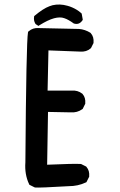

<svg xmlns="http://www.w3.org/2000/svg" viewBox="-20 -831 540 861"><path d="M134.3 8.8 114.7 -1 111.8 -2.4 110.4 -5.4Q89.8 -48.8 93.8 -103Q97.7 -643.6 105.5 -685.5L106.4 -689L108.9 -690.9Q127.4 -707 152.8 -705.1L333 -701.2H333.5H334Q347.7 -700.2 360.6 -695.8Q373.5 -691.4 385.3 -684.1L386.2 -683.1L387.2 -682.1Q401.9 -665.5 399.4 -639.6V-637.7L398.4 -636.2L388.7 -616.7L387.7 -615.2L386.2 -613.8Q367.7 -597.7 340.3 -599.6L197.3 -605L193.4 -424.8H301.3Q328.6 -426.8 348.6 -411.1L349.6 -410.6L350.1 -409.7Q364.7 -393.1 362.3 -367.2V-365.2L361.3 -363.8L351.6 -344.2L350.6 -342.3L348.1 -340.8Q326.2 -325.2 297.4 -327.1L195.3 -329.1L191.4 -92.3Q313 -97.7 341.3 -95.7H343.3L345.2 -94.7L364.7 -85L366.7 -84L367.7 -82.5Q382.3 -65.9 379.9 -40V-38.1L378.9 -36.6L369.1 -17.1L367.7 -14.2L364.7 -12.7Q329.6 3.9 287.6 3.9Q155.8 11.7 137.7 9.8L135.7 9.3ZM147 -718.3 141.1 -722.2 139.2 -723.6 138.2 -725.6Q130.4 -738.3 132.8 -755.4L133.3 -758.8L136.2 -761.2Q145.5 -769 154.1 -775.4Q162.6 -781.7 170.9 -787.1Q179.2 -792.5 186.8 -796.4Q194.3 -800.3 201.7 -803Q209 -805.7 215.8 -807.6Q248 -814.9 282.2 -805.2Q293.5 -802.2 304 -797.6Q314.5 -793 324.5 -786.9Q334.5 -780.8 343.3 -772.9L345.7 -771L346.7 -767.6L350.6 -746.1L351.1 -741.7L348.6 -738.3Q335 -719.2 313 -725.1L311 -725.6L309.6 -726.6Q298.8 -734.4 288.6 -740.2Q278.3 -746.1 268.1 -749.5Q249.5 -756.3 222.2 -749Q208 -745.1 191.9 -737.3Q175.8 -729.5 157.7 -718.3L152.3 -714.8Z"/></svg>

Font: NaikaiFont
Style: Bold
Weight: 700
Version: Version 1.89